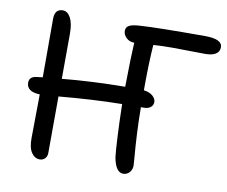

<svg xmlns="http://www.w3.org/2000/svg" viewBox="-79 -762 1087 918"><g transform="rotate(10 465.0 -303.5)"><path d="M168.9 57.1Q144.5 57.1 128.4 33.7Q112.3 10.3 112.8 -38.1Q113.3 -73.7 114 -143.6Q114.7 -213.4 115.2 -249Q50.8 -251.5 50.8 -294.9Q50.8 -323.2 83 -328.1Q88.9 -328.6 99.4 -330.1Q109.9 -331.5 115.2 -332V-616.2Q115.2 -664.1 154.8 -664.1Q177.7 -664.1 192.4 -637Q207 -609.9 207 -559.1Q207 -521.5 206.5 -448.7Q206.1 -376 206.1 -340.8Q349.6 -354.5 511.2 -356Q513.2 -505.4 517.1 -570.8Q493.7 -570.8 478.3 -585.7Q462.9 -600.6 462.9 -619.1Q462.9 -637.2 478.3 -645.5Q493.7 -653.8 532.2 -655.8Q607.4 -661.1 845.2 -661.1Q929.2 -661.1 929.2 -621.1Q929.2 -599.6 911.4 -588.4Q893.6 -577.1 860.8 -577.1Q835 -577.1 780.8 -578.1Q726.6 -579.1 703.1 -579.1Q650.4 -579.1 608.9 -576.2Q602.1 -486.8 602.1 -355Q630.9 -351.1 646 -337.4Q661.1 -323.7 661.1 -308.1Q661.1 -292.5 649.2 -282.7Q637.2 -272.9 617.2 -272.9H602.1Q602.5 -203.6 606 -140.4Q609.4 -77.1 612.8 -39.3Q616.2 -1.5 616.2 7.8Q616.2 27.8 604 41.5Q591.8 55.2 573.2 55.2Q537.1 55.2 523.9 -15.1Q520.5 -39.1 516.6 -114.3Q512.7 -189.5 511.2 -272Q369.1 -270 205.1 -254.9Q204.1 -150.9 204.1 20Q204.1 36.1 194.1 46.6Q184.1 57.1 168.9 57.1Z"/></g></svg>

Font: Shantell Sans Bouncy
Style: Regular
Weight: 400
Designer: Stephen Nixon, Anya Danilova, Shantell Martin
Foundry: Arrow Type
Version: Version 1.006;[9816181b4]